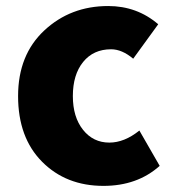

<svg xmlns="http://www.w3.org/2000/svg" viewBox="-20 -603 576 637"><path d="M323.2 13.7Q199.2 13.7 119.6 -66.4Q40 -146.5 40 -284.2Q40 -420.9 127 -502Q213.9 -583 338.9 -583Q434.6 -583 504.9 -522.5L421.9 -408.2Q384.8 -439.5 348.6 -439.5Q290 -439.5 255.9 -397.5Q221.7 -355.5 221.7 -284.2Q221.7 -214.8 255.4 -172.4Q289.1 -129.9 342.8 -129.9Q392.6 -129.9 442.4 -169.9L509.8 -52.7Q435.5 13.7 323.2 13.7Z"/></svg>

Font: Bpmf Zihi Sans Heavy
Style: Heavy
Weight: 900
Foundry: But Ko
Version: Version 1.320